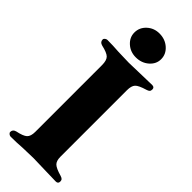

<svg xmlns="http://www.w3.org/2000/svg" viewBox="-277 -887 923 923"><g transform="rotate(45 184.5 -425.5)"><path d="M15 -12Q15 -29 34 -34Q73 -42 86.5 -54.5Q100 -67 100 -97V-551Q100 -583 87 -596Q74 -609 34 -618Q15 -623 15 -640Q15 -646 21 -650.5Q27 -655 33 -655Q70 -655 111 -652Q165 -650 183 -650Q202 -650 258 -652Q316 -654 338 -654Q354 -654 354 -639Q354 -630 349.5 -625.5Q345 -621 335 -618Q294 -606 282 -593Q270 -580 270 -550V-98Q270 -70 283 -57.5Q296 -45 335 -34Q345 -31 349.5 -26.5Q354 -22 354 -13Q354 2 338 2Q316 2 258 0Q202 -2 183 -2Q165 -2 111 0Q71 3 33 3Q27 3 21 -1.5Q15 -6 15 -12ZM99 -772Q99 -806 125 -830Q151 -854 188 -854Q227 -854 254 -830Q281 -806 281 -772Q281 -739 254 -715.5Q227 -692 188 -692Q151 -692 125 -715.5Q99 -739 99 -772Z"/></g></svg>

Font: EB Garamond ExtraBold
Style: Regular
Weight: 800
Designer: Georg Duffner and Octavio Pardo
Foundry: Georg Duffner
Version: Version 1.000